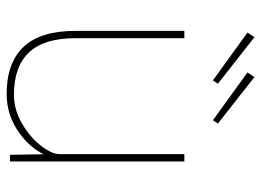

<svg xmlns="http://www.w3.org/2000/svg" viewBox="-124 -652 786 578"><g transform="rotate(90 269.0 -363.0)"><path d="M73 -197V-525H95V-197Q95 -102 138 -57Q181 -12 265 -12Q310 -12 351.5 -36Q393 -60 418.5 -93Q444 -126 444 -149V-525H466V0H446L444 -121L453 -123Q435 -68 381.5 -29Q328 10 263 10Q170 10 121.5 -40.5Q73 -91 73 -197ZM198 -715 212 -736 352 -626 342 -611ZM78 -715 92 -736 232 -626 222 -611Z"/></g></svg>

Font: Easer Grotesk Variable
Style: Regular
Weight: 400
Designer: Boardeaser, Bonnie Shaver-Troup, Thomas Jockin
Foundry: Lexend
Version: Version 1.001;Glyphs 3.1.2 (3151)